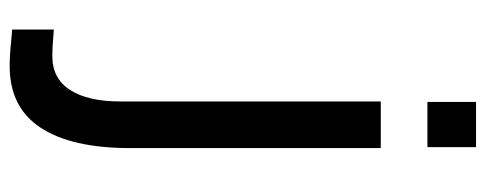

<svg xmlns="http://www.w3.org/2000/svg" viewBox="-316 -414 980 387"><g transform="rotate(90 173.5 -221.0)"><path d="M40 0ZM64 246 40 244V160Q73 163 94 163Q139 163 162 127Q185 91 185 26V-499H279V6Q279 124 238 186.5Q197 249 114 249Q91 249 64 246ZM186 -691H277V-593H186Z"/></g></svg>

Font: sheba-seeBold
Style: Regular
Weight: 600
Designer: Mohamed Galeb, the designers
Foundry: Kief Type Foundry
Version: Version 2.010; ttfautohint (v1.5.33-1714) -l 8 -r 50 -G 200 